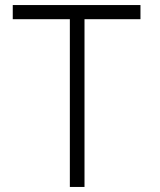

<svg xmlns="http://www.w3.org/2000/svg" viewBox="-20 -740 634 760"><path d="M256.5 0V-664H30.5V-720H536V-664H314.5V0Z"/></svg>

Font: Vela Sans Light
Style: Regular
Weight: 300
Designer: Principal design: Mikhail Sharanda - project Manrope.
Design modification: Ravid Balaliev
Foundry: Mikhail Sharanda
Version: Version 1.001